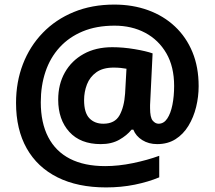

<svg xmlns="http://www.w3.org/2000/svg" viewBox="-20 -734 937 838"><path d="M847 -358Q847 -312 836 -267Q825 -222 802.5 -185Q780 -148 746 -126.5Q712 -105 666 -105Q629 -105 601 -122.5Q573 -140 562 -168H554Q534 -143 500.5 -124Q467 -105 420 -105Q331 -105 282.5 -158.5Q234 -212 234 -299Q234 -366 263 -417.5Q292 -469 345 -498.5Q398 -528 470 -528Q517 -528 567.5 -519.5Q618 -511 646 -501L636 -296Q635 -286 635 -275.5Q635 -265 635 -262Q635 -221 646.5 -207.5Q658 -194 672 -194Q695 -194 710 -216.5Q725 -239 732.5 -276.5Q740 -314 740 -359Q740 -443 706 -501.5Q672 -560 613.5 -591Q555 -622 480 -622Q401 -622 341 -597Q281 -572 240 -527Q199 -482 178.5 -421Q158 -360 158 -288Q158 -198 190.5 -135.5Q223 -73 285.5 -41Q348 -9 439 -9Q497 -9 560 -22Q623 -35 675 -54V40Q627 60 568 72Q509 84 443 84Q319 84 231 40Q143 -4 96.5 -86.5Q50 -169 50 -285Q50 -376 80 -454Q110 -532 166.5 -590.5Q223 -649 302 -681.5Q381 -714 479 -714Q559 -714 626.5 -689.5Q694 -665 743.5 -618.5Q793 -572 820 -506.5Q847 -441 847 -358ZM347 -297Q347 -242 370 -218Q393 -194 431 -194Q481 -194 501.5 -230.5Q522 -267 526 -326L532 -434Q521 -436 507 -437.5Q493 -439 476 -439Q429 -439 400.5 -418.5Q372 -398 359.5 -365.5Q347 -333 347 -297Z"/></svg>

Font: Noto Sans Gurmukhi
Style: Regular
Weight: 400
Designer: Jelle Bosma - Monotype Design Team
Foundry: Monotype Imaging Inc.
Version: Version 2.003